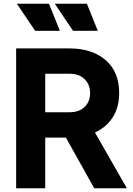

<svg xmlns="http://www.w3.org/2000/svg" viewBox="-20 -1003 707 1023"><path d="M66 -745H351Q470 -745 542.5 -683Q615 -621 615 -507Q615 -432 581 -378.5Q547 -325 486 -297L656 0H482L331 -270H221V0H66ZM352 -405Q401 -405 430.5 -433Q460 -461 460 -507Q460 -553 430.5 -581.5Q401 -610 352 -610H221V-405ZM272 -983H443L501 -839H369ZM241 -983 299 -839H167L70 -983Z"/></svg>

Font: Eudoxus Sans ExtraBold
Style: Regular
Weight: 800
Designer: Stijn de Vries
Foundry: tokotype
Version: Version 2.005